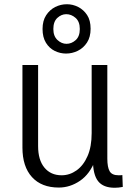

<svg xmlns="http://www.w3.org/2000/svg" viewBox="-20 -876 620 907"><path d="M419 -120H430Q405 -54 358 -22Q311 10 258 10Q176 10 131 -39.5Q86 -89 86 -179V-569H160V-186Q160 -120 190 -84Q220 -48 271 -48Q309 -48 341.5 -71Q374 -94 393.5 -138.5Q413 -183 413 -247V-569H487V-127Q487 -86 498 -67Q509 -48 540 -48Q544 -48 548.5 -48Q553 -48 558 -49L560 7Q550 9 540.5 10Q531 11 522 11Q468 11 443.5 -20Q419 -51 419 -120ZM292 -623Q264 -623 238.5 -635.5Q213 -648 197 -674Q181 -700 181 -739Q181 -778 198 -804Q215 -830 241 -843Q267 -856 296 -856Q324 -856 349.5 -843Q375 -830 391.5 -805Q408 -780 408 -740Q408 -701 391 -675Q374 -649 347.5 -636Q321 -623 292 -623ZM294 -669Q318 -669 337.5 -686.5Q357 -704 357 -739Q357 -774 337 -791.5Q317 -809 293 -809Q270 -809 251 -791.5Q232 -774 232 -739Q232 -705 251.5 -687Q271 -669 294 -669Z"/></svg>

Font: Yaldevi
Style: Regular
Weight: 400
Designer: Sol Matas, Rajitha Manaperi, Kosala Senevirathne
Foundry: Mooniak
Version: Version 1.100